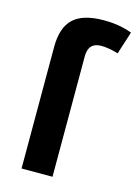

<svg xmlns="http://www.w3.org/2000/svg" viewBox="-117 -829 639 893"><g transform="rotate(15 203.0 -382.5)"><path d="M78 -586Q78 -679 124 -722Q170 -765 270 -765Q346 -765 406 -742L371 -633Q324 -647 289 -647Q227 -647 227 -580V0H78Z"/></g></svg>

Font: OpenSansMMV
Style: Bold
Weight: 700
Foundry: Ascender Corporation
Version: Version 4.001